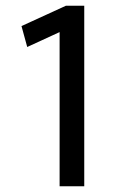

<svg xmlns="http://www.w3.org/2000/svg" viewBox="-20 -650 404 670"><path d="M210 -630H274V0H188V-538L75 -486L55 -559Z"/></svg>

Font: Ek Mukta
Style: Regular
Weight: 400
Designer: Girish Dalvi and Yashodeep Gholap
Foundry: Ek Type
Version: Version 2.538;PS 1.001;hotconv 16.6.51;makeotf.lib2.5.65220;